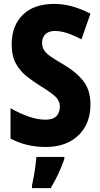

<svg xmlns="http://www.w3.org/2000/svg" viewBox="-20 -744 515 985"><path d="M444 -208Q444 -142 416 -93Q388 -44 336.5 -17Q285 10 214 10Q167 10 122.5 0Q78 -10 34 -33V-189Q79 -163 125.5 -146.5Q172 -130 213 -130Q253 -130 270 -149Q287 -168 287 -196Q287 -228 262 -250.5Q237 -273 184 -305Q151 -326 117.5 -352Q84 -378 62 -417Q40 -456 40 -517Q40 -612 97 -668Q154 -724 259 -724Q304 -724 349.5 -711.5Q395 -699 444 -674L398 -542Q356 -564 323.5 -574.5Q291 -585 261 -585Q229 -585 212.5 -568Q196 -551 196 -525Q196 -502 206 -486.5Q216 -471 238.5 -455Q261 -439 301 -416Q370 -376 407 -329Q444 -282 444 -208ZM310 72Q297 109 279.5 147Q262 185 240 221H144V208Q148 189 153 162.5Q158 136 161.5 109Q165 82 167 61H310Z"/></svg>

Font: Noto Sans Gujarati UI Condensed ExtraBold
Style: Regular
Weight: 800
Width: 3
Designer: Jelle Bosma - Monotype Design Team, Universal Thirst
Foundry: Monotype Imaging Inc.
Version: Version 2.106; ttfautohint (v1.8.4.7-5d5b)